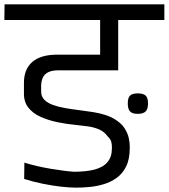

<svg xmlns="http://www.w3.org/2000/svg" viewBox="-61 -860 775 882"><path d="M572 -337Q547 -337 536.5 -348Q526 -359 526 -385Q526 -411 536.5 -421Q547 -431 572 -431Q597 -431 608 -421Q619 -411 619 -385Q619 -359 608 -348Q597 -337 572 -337ZM289 2Q260 2 219.5 -2.5Q179 -7 135 -16Q91 -25 50 -38L51 -113Q76 -105 108 -97.5Q140 -90 173 -84.5Q206 -79 234 -75.5Q262 -72 279 -71Q334 -71 373 -81Q412 -91 432.5 -115Q453 -139 453 -178Q453 -188 453 -187.5Q453 -187 453 -185.5Q453 -184 453 -187Q453 -194 450.5 -207Q448 -220 434 -233Q418 -256 392 -266.5Q366 -277 338.5 -280Q311 -283 288 -286Q244 -290 201.5 -299Q159 -308 124 -324Q89 -340 68.5 -366.5Q48 -393 49 -434Q49 -432 49 -441Q49 -450 49 -462Q49 -474 49 -480Q49 -542 87.5 -575.5Q126 -609 203 -609H399V-768H-41L-40 -840H694V-768H482V-537H209Q177 -537 160 -528Q143 -519 136 -504Q129 -489 128 -469Q128 -462 128 -454Q128 -446 128 -440Q128 -417 142.5 -402Q157 -387 182 -378Q207 -369 238.5 -363.5Q270 -358 303 -354Q336 -350 367 -345Q427 -335 461 -315.5Q495 -296 510.5 -272Q526 -248 530.5 -226Q535 -204 535 -190V-180Q535 -129 518.5 -95.5Q502 -62 474.5 -42.5Q447 -23 414.5 -13.5Q382 -4 349.5 -1Q317 2 289 2Z"/></svg>

Font: Matangi Medium
Style: Regular
Weight: 500
Designer: Prashant Pant
Foundry: The Graphic Ant
Version: Version 3.002